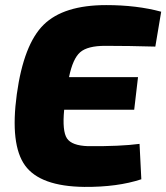

<svg xmlns="http://www.w3.org/2000/svg" viewBox="-20 -722 653 754"><path d="M613 -676 590 -539Q485 -542 393 -542Q324 -542 295 -517Q266 -492 251 -419H522L507 -291H232Q224 -207 243 -178.5Q262 -150 326 -148Q452 -147 528 -157L535 -18Q441 13 311 12Q138 10 78.5 -72Q19 -154 46 -352Q73 -548 151.5 -625Q230 -702 397 -702Q517 -702 613 -676Z"/></svg>

Font: Exo 2.0 Extra Bold
Style: Italic
Weight: 800
Italic angle: -8°
Designer: Natanael Gama
Version: Version 1.001;PS 001.001;hotconv 1.0.70;makeotf.lib2.5.58329